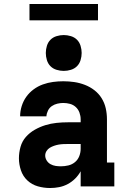

<svg xmlns="http://www.w3.org/2000/svg" viewBox="-20 -936 640 964"><path d="M232 8H231Q200 8 170 -0.5Q140 -9 117.5 -30Q95 -51 85 -81Q75 -111 75 -141Q75 -170 83 -198.5Q91 -227 110 -248.5Q129 -270 154.5 -284.5Q180 -299 207.5 -307.5Q235 -316 264 -319Q293 -322 322 -322H385V-337Q385 -354 379 -370.5Q373 -387 360.5 -398.5Q348 -410 331.5 -414.5Q315 -419 298 -419Q283 -419 268 -415.5Q253 -412 240.5 -403.5Q228 -395 221 -381Q214 -367 213 -352H81Q81 -378 89 -403.5Q97 -429 112 -450Q127 -471 148.5 -487Q170 -503 195 -512Q220 -521 246 -524.5Q272 -528 298 -528Q326 -528 353 -524Q380 -520 406 -510Q432 -500 454 -483Q476 -466 490.5 -442.5Q505 -419 511 -392Q517 -365 517 -337V-120H554V0H385V-76Q374 -56 357.5 -39.5Q341 -23 320.5 -12Q300 -1 277.5 3.5Q255 8 232 8ZM286 -101Q305 -101 323.5 -105.5Q342 -110 356.5 -122Q371 -134 378 -152Q385 -170 385 -189V-213H322Q310 -213 298 -212.5Q286 -212 274.5 -210Q263 -208 251.5 -204Q240 -200 230 -194Q220 -188 213.5 -177.5Q207 -167 207 -155Q207 -142 214.5 -130Q222 -118 234 -111.5Q246 -105 259 -103Q272 -101 286 -101ZM300 -580Q282 -580 264 -585.5Q246 -591 233.5 -603.5Q221 -616 215.5 -634Q210 -652 210 -670Q210 -688 215.5 -706Q221 -724 233.5 -736.5Q246 -749 264 -754.5Q282 -760 300 -760Q318 -760 336 -754.5Q354 -749 366.5 -736.5Q379 -724 384.5 -706Q390 -688 390 -670Q390 -652 384.5 -634Q379 -616 366.5 -603.5Q354 -591 336 -585.5Q318 -580 300 -580ZM128 -834V-916H472V-834Z"/></svg>

Font: Iosevka Etoile Heavy
Style: Regular
Weight: 900
Designer: Belleve Invis
Foundry: Belleve Invis
Version: Version 22.1.2; ttfautohint (v1.8.4)